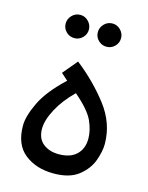

<svg xmlns="http://www.w3.org/2000/svg" viewBox="-103 -725 611 790"><g transform="rotate(15 202.5 -329.5)"><path d="M375 -171Q375 -260 317 -335Q259 -410 181 -471L129 -409L158 -383Q87 -317 58.5 -257.5Q30 -198 30 -158Q30 -77 79 -38.5Q128 0 202 0Q270 0 308 -30Q346 -60 360.5 -100Q375 -140 375 -171ZM109 -166Q109 -202 134.5 -250Q160 -298 206 -343Q269 -289 286.5 -249.5Q304 -210 304 -175Q304 -133 278 -107.5Q252 -82 202 -82Q162 -82 135.5 -103Q109 -124 109 -166ZM278 -560Q298 -560 312.5 -574.5Q327 -589 327 -609Q327 -629 312.5 -644Q298 -659 278 -659Q257 -659 242.5 -644Q228 -629 228 -609Q228 -589 242.5 -574.5Q257 -560 278 -560ZM141 -560Q161 -560 175.5 -574.5Q190 -589 190 -609Q190 -629 175.5 -644Q161 -659 141 -659Q120 -659 105.5 -644Q91 -629 91 -609Q91 -589 105.5 -574.5Q120 -560 141 -560Z"/></g></svg>

Font: Noto Sans Arabic UI
Style: Regular
Weight: 400
Designer: Nadine Chahine - Monotype Design Team
Foundry: Monotype Imaging Inc.
Version: Version 1.900